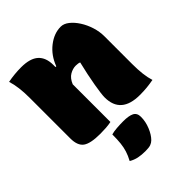

<svg xmlns="http://www.w3.org/2000/svg" viewBox="-228 -685 1056 1056"><g transform="rotate(-45 300.0 -157.0)"><path d="M255 0Q236 4 214.5 5.5Q193 7 170 7Q94 7 64.5 -14.5Q35 -36 35 -92V-410Q35 -493 17 -550Q43 -555 69 -557.5Q95 -560 120 -560Q190 -560 222.5 -530.5Q255 -501 255 -444V-427H261Q284 -489 332 -526.5Q380 -564 432 -564Q456 -564 479.5 -545.5Q503 -527 522.5 -496.5Q542 -466 553.5 -429.5Q565 -393 565 -356V-140Q565 -98 569 -63Q573 -28 582 0Q555 5 530.5 7.5Q506 10 475 10Q328 10 328 -118Q328 -142 339 -206Q350 -270 369 -349Q359 -354 339 -354Q316 -354 292.5 -340.5Q269 -327 255 -293ZM214 56Q231 51 256.5 49Q282 47 307 47Q351 47 372.5 58Q394 69 394 99Q394 136 379 172.5Q364 209 343 230Q333 240 319.5 245Q306 250 278 250Q248 250 224 245Q200 240 178 227Q193 199 200.5 175Q208 151 211 123.5Q214 96 214 56Z"/></g></svg>

Font: Recursive Sn Csl St XBk
Style: Regular
Weight: 1000
Version: Version 1.079;hotconv 1.0.112;makeotfexe 2.5.65598; ttfautoh